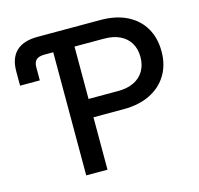

<svg xmlns="http://www.w3.org/2000/svg" viewBox="-105 -841 989 954"><g transform="rotate(-15 389.0 -364.0)"><path d="M21.5 -515.6V-589.4Q21.5 -657.2 58.3 -692.4Q95.2 -727.5 168.9 -727.5H224.1V-633.3H178.7Q149.4 -633.3 136.2 -621.3Q123 -609.4 123 -583V-515.6ZM223.6 0V-727.5H491.2Q570.8 -727.5 627.4 -699.2Q684.1 -670.9 714.4 -619.4Q744.6 -567.9 744.6 -498.5Q744.6 -429.7 713.6 -378.2Q682.6 -326.7 625.2 -298.1Q567.9 -269.5 488.8 -269.5H286.1V-363.8H484.9Q533.2 -363.8 566.9 -380.4Q600.6 -397 618.4 -427.5Q636.2 -458 636.2 -498.5Q636.2 -540 618.4 -570.1Q600.6 -600.1 566.9 -616.7Q533.2 -633.3 484.4 -633.3H333V0Z"/></g></svg>

Font: Inter 28pt Medium
Style: Regular
Weight: 500
Designer: Rasmus Andersson
Foundry: rsms
Version: Version 4.001;git-66647c0bb